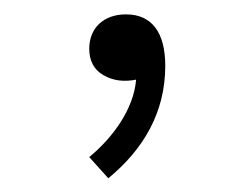

<svg xmlns="http://www.w3.org/2000/svg" viewBox="-20 -112 355 270"><path d="M171.4 0C168 41.5 138.7 81.5 105.5 108.9L132.3 138.7C181.6 98.1 212.4 46.4 212.4 -19.5C212.4 -65.9 193.8 -91.8 157.2 -91.8C125.5 -91.8 105.5 -72.3 105.5 -43.5C105.5 -26.4 112.3 -13.7 125.5 -6.3C138.7 1.5 154.3 3.4 171.4 0Z"/></svg>

Font: Estedad Light
Style: Regular
Weight: 300
Designer: Amin Abedi
Version: Version 7.3